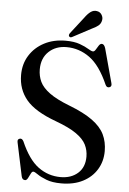

<svg xmlns="http://www.w3.org/2000/svg" viewBox="-59 -918 654 974"><g transform="rotate(5 267.5 -431.5)"><path d="M290 12Q244 12 214 0.2Q184 -11.5 167.5 -23.2Q151 -35 144 -35Q137.5 -35 132 -23.5Q126.5 -12 120.2 -0.2Q114 11.5 106 11.5Q91.5 11.5 87.5 -6.5L51.5 -176.5Q48 -192 61 -195.5Q72.5 -199 80.5 -184Q119.5 -94 170.2 -56.8Q221 -19.5 284 -19.5Q338 -19.5 372 -49.8Q406 -80 406 -134Q406 -166.5 392 -194.8Q378 -223 341.2 -248.8Q304.5 -274.5 236.5 -299.5Q128 -339 83.8 -392Q39.5 -445 39.5 -518.5Q39.5 -575 66.8 -618.2Q94 -661.5 141.2 -686.2Q188.5 -711 250 -711Q293.5 -711 322.2 -700.5Q351 -690 367.5 -679.5Q384 -669 392.5 -669Q399.5 -669 405.8 -679.5Q412 -690 418.8 -700.5Q425.5 -711 434 -711Q446 -711 452.5 -690.5L499.5 -517Q504.5 -500 492 -495.5Q478 -490.5 471 -506Q429 -601.5 375.5 -640.2Q322 -679 257.5 -679Q202.5 -679 167 -645.5Q131.5 -612 131.5 -555Q131.5 -521 145.2 -492Q159 -463 194.8 -436.8Q230.5 -410.5 296.5 -385Q372 -356 415.8 -324.2Q459.5 -292.5 477.8 -254.8Q496 -217 496 -170Q496 -118 471 -76.8Q446 -35.5 400 -11.8Q354 12 290 12ZM333.5 -835.5Q348.5 -856.5 363.2 -867Q378 -877.5 394.5 -874.5Q411 -872 419.2 -858.5Q427.5 -845 425 -831.5Q422 -813 408.8 -802.5Q395.5 -792 375.5 -783L280.5 -732.5Q270.5 -727.5 265.5 -734.5Q261 -740 267.5 -750.5Z"/></g></svg>

Font: Fraunces 144pt S050
Style: Regular
Weight: 400
Version: Version 1.000; ttfautohint (v1.8.3)